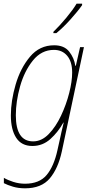

<svg xmlns="http://www.w3.org/2000/svg" viewBox="-20 -783 495 1043"><path d="M286 -603Q322 -632 362.5 -677Q403 -722 426 -755V-763H396Q377 -731 340.5 -687Q304 -643 270 -610V-603ZM66 -157Q66 -231 89 -313.5Q112 -396 158.5 -454Q205 -512 273 -512Q318 -512 345 -480Q372 -448 372 -389Q372 -341 356 -278Q340 -215 311.5 -154.5Q283 -94 244.5 -54.5Q206 -15 160 -15Q66 -15 66 -157ZM316 39 436 -527H415L392 -426H389Q383 -468 356 -502.5Q329 -537 274 -537Q195 -537 143 -475Q91 -413 65 -324Q39 -235 39 -156Q39 -79 68 -34.5Q97 10 156 10Q212 10 254 -28Q296 -66 324 -117H326Q320 -93 314 -66.5Q308 -40 304 -21L292 33Q273 120 233.5 167.5Q194 215 116 215Q83 215 52 205Q21 195 1 183V212Q20 222 50 231Q80 240 116 240Q205 240 250.5 186Q296 132 316 39Z"/></svg>

Font: Noto Sans Display SemiCondensed Thin
Style: Italic
Weight: 250
Width: 4
Designer: Monotype Design team
Foundry: Monotype Imaging Inc.
Version: 1.000